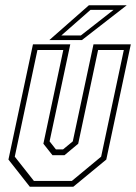

<svg xmlns="http://www.w3.org/2000/svg" viewBox="-20 -708 516 728"><path d="M93 0 12 -103 105 -540H246.5L168 -172L192 -141.5H219L256 -172L334.5 -540H476L383 -103L258 0ZM108.5 -22H252.5L363.5 -114L449.5 -518.5H352L276.5 -163L224.5 -119.5H179L144.5 -163L220 -518.5H122L36 -114ZM167 -556 317 -688H460.5L290.5 -556ZM212.5 -573.5H286.5L410.5 -670.5H323Z"/></svg>

Font: Tourney Condensed ExtraLight
Style: Italic
Weight: 200
Width: 3
Italic angle: -12°
Designer: Tyler Finck
Foundry: Etcetera Type Co
Version: Version 1.010; ttfautohint (v1.8.3)